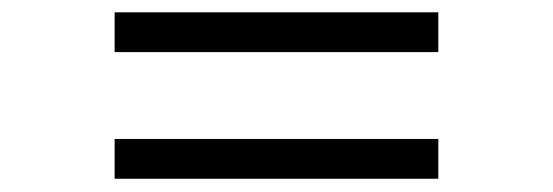

<svg xmlns="http://www.w3.org/2000/svg" viewBox="-20 -566 876 304"><path d="M161.5 -483.5V-546.5H674V-483.5ZM161.5 -283V-346H674V-283Z"/></svg>

Font: Spartan Thin
Style: Regular
Weight: 400
Version: Version 1.004